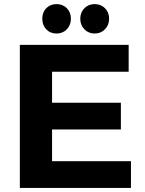

<svg xmlns="http://www.w3.org/2000/svg" viewBox="-20 -920 708 940"><path d="M327.1 -828.1Q327.1 -797.4 307.4 -776.6Q287.6 -755.9 256.8 -755.9Q226.1 -755.9 206.5 -776.4Q187 -796.9 187 -828.1Q187 -859.9 206.5 -879.9Q226.1 -899.9 256.8 -899.9Q287.6 -899.9 307.4 -879.6Q327.1 -859.4 327.1 -828.1ZM443.8 -899.9Q474.1 -899.9 494.1 -879.6Q514.2 -859.4 514.2 -828.1Q514.2 -797.4 493.9 -776.6Q473.6 -755.9 443.8 -755.9Q413.1 -755.9 393.1 -776.6Q373 -797.4 373 -828.1Q373 -859.4 393.1 -879.6Q413.1 -899.9 443.8 -899.9ZM77.1 -700.2H609.9V-568.8H234.9V-417H571.8V-286.1H234.9V-130.9H621.1V0H77.1Z"/></svg>

Font: Montserrat arm SemiBold
Style: Regular
Weight: 600
Designer: Julieta Ulanovsky
Foundry: Julieta Ulanovsky
Version: Version 6.000;PS 006.000;hotconv 1.0.88;makeotf.lib2.5.64775